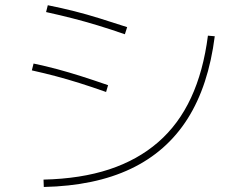

<svg xmlns="http://www.w3.org/2000/svg" viewBox="-20 -766 920 750"><path d="M150 -64.4Q295.6 -67.8 406.7 -104.4Q517.8 -141.1 597.8 -210.6Q677.8 -280 726.1 -383.9Q774.4 -487.8 792.2 -626.7L818.9 -624.4Q794.4 -431.1 712.8 -302.2Q631.1 -173.3 491.1 -106.7Q351.1 -40 151.1 -35.6ZM394.4 -406.7Q337.8 -426.7 290 -441.7Q242.2 -456.7 198.3 -468.3Q154.4 -480 104.4 -491.1L111.1 -517.8Q158.9 -507.8 204.4 -495.6Q250 -483.3 297.2 -468.3Q344.4 -453.3 402.2 -433.3ZM467.8 -632.2Q410 -652.2 360.6 -667.2Q311.1 -682.2 263.3 -694.4Q215.6 -706.7 160 -718.9L166.7 -745.6Q222.2 -734.4 270.6 -722.2Q318.9 -710 368.9 -694.4Q418.9 -678.9 476.7 -660Z"/></svg>

Font: Paperlogy 1 Thin
Style: Regular
Weight: 250
Designer: redesigned by Lee Juim, glyphs from Gmarket Sans & Montserrat
Foundry: PT&
Version: Version 1.001